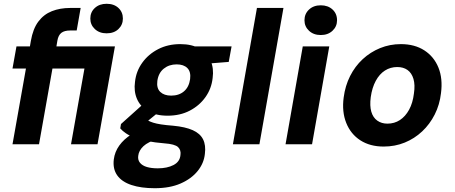

<svg xmlns="http://www.w3.org/2000/svg" viewBox="-20 -762 2401 1014"><path d="M46 0 117 -400H46L67 -517H138L143 -546Q154 -610 182.5 -648Q211 -686 254 -703Q297 -720 351 -720H406L385 -601H351Q320 -601 304 -588.5Q288 -576 283 -547L278 -517H587L495 0H355L426 -400H257L186 0ZM543 -586Q505 -586 481 -608.5Q457 -631 457 -664Q457 -698 481 -720Q505 -742 543 -742Q582 -742 605.5 -720Q629 -698 629 -664Q629 -631 605.5 -608.5Q582 -586 543 -586Z M797 232Q725 232 674 215Q623 198 599 164Q575 130 581 80Q586 40 610 6.5Q634 -27 675 -53Q716 -79 772 -98L814 -28Q762 -13 737.5 10Q713 33 710 61Q707 83 719.5 98Q732 113 756 120Q780 127 813 127Q863 127 896.5 109.5Q930 92 933 57Q937 31 920.5 15Q904 -1 848 -5Q799 -9 760 -16.5Q721 -24 692.5 -34.5Q664 -45 645 -58Q626 -71 615 -84L619 -107L747 -222L844 -191L689 -65L743 -137Q753 -130 763.5 -124.5Q774 -119 789.5 -114Q805 -109 830.5 -105Q856 -101 895 -98Q959 -92 998 -74.5Q1037 -57 1052.5 -26Q1068 5 1062 51Q1057 100 1024 141Q991 182 934 207Q877 232 797 232ZM865 -151Q803 -151 762 -175Q721 -199 703.5 -239.5Q686 -280 693 -330Q699 -386 731.5 -431Q764 -476 815.5 -502.5Q867 -529 932 -529Q994 -529 1034.5 -505Q1075 -481 1092.5 -441Q1110 -401 1103 -350Q1097 -294 1065 -249Q1033 -204 982 -177.5Q931 -151 865 -151ZM884 -257Q925 -257 951.5 -279.5Q978 -302 984 -344Q989 -383 969.5 -402.5Q950 -422 913 -422Q873 -422 845 -399.5Q817 -377 811 -335Q806 -296 826.5 -276.5Q847 -257 884 -257ZM999 -420 995 -517H1203L1188 -435Z M1210 0 1337 -720H1477L1350 0Z M1488 0 1579 -517H1719L1628 0ZM1674 -577Q1636 -577 1612 -599.5Q1588 -622 1588 -655Q1588 -689 1612 -711.5Q1636 -734 1674 -734Q1712 -734 1736 -712Q1760 -690 1760 -655Q1760 -622 1736 -599.5Q1712 -577 1674 -577Z M2006 12Q1934 12 1883 -21Q1832 -54 1808.5 -113Q1785 -172 1795 -247Q1803 -309 1829 -360.5Q1855 -412 1895.5 -449.5Q1936 -487 1987.5 -508Q2039 -529 2097 -529Q2170 -529 2221 -496Q2272 -463 2295.5 -405Q2319 -347 2309 -270Q2302 -209 2276 -157.5Q2250 -106 2209.5 -68Q2169 -30 2117.5 -9Q2066 12 2006 12ZM2026 -109Q2063 -109 2092 -128Q2121 -147 2140.5 -182.5Q2160 -218 2166 -268Q2173 -314 2163.5 -345.5Q2154 -377 2132 -392.5Q2110 -408 2078 -408Q2042 -408 2013 -389.5Q1984 -371 1964.5 -335Q1945 -299 1938 -249Q1932 -203 1941 -172Q1950 -141 1972.5 -125Q1995 -109 2026 -109Z"/></svg>

Font: DM Sans 11pt ExtraBold
Style: Italic
Weight: 800
Italic angle: -10°
Version: Version 4.004;gftools[0.9.30]